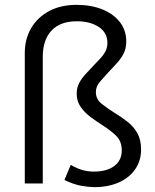

<svg xmlns="http://www.w3.org/2000/svg" viewBox="-20 -755 638 790"><path d="M368 15Q348 15 316.2 9.8Q284.5 4.5 245 -14.5L271 -76.5Q299.5 -60.5 321.2 -54.8Q343 -49 366.5 -49Q419.5 -49 450.2 -72Q481 -95 481 -136.5Q481 -175 456.2 -198Q431.5 -221 399 -241.5Q377 -255.5 353.2 -273Q329.5 -290.5 312.5 -314.2Q295.5 -338 295.5 -370Q295.5 -394.5 306.2 -414.2Q317 -434 332 -450Q347 -466 360.5 -480.5Q376 -497 390.2 -511.8Q404.5 -526.5 413.2 -542.5Q422 -558.5 422 -578Q422 -620.5 386.5 -644Q351 -667.5 296 -667.5Q227.5 -667.5 191.8 -629Q156 -590.5 156 -521.5V0H82V-537Q82 -594.5 108.2 -639.2Q134.5 -684 182.2 -709.5Q230 -735 295 -735Q355.5 -735 401.5 -716.2Q447.5 -697.5 473.5 -663.8Q499.5 -630 499.5 -584.5Q499.5 -555 487.8 -533Q476 -511 458.8 -492.8Q441.5 -474.5 424.5 -456Q407 -437 390.8 -418.2Q374.5 -399.5 374.5 -375.5Q374.5 -346.5 399.2 -327.2Q424 -308 451.5 -290.5Q479 -274 504 -254.5Q529 -235 544.8 -207.8Q560.5 -180.5 560.5 -140Q560.5 -93.5 536.2 -58.5Q512 -23.5 468.5 -4.2Q425 15 368 15Z"/></svg>

Font: Geologica Cursive ExtraLight
Style: Regular
Weight: 250
Designer: Sindre Bremnes, Frode Helland
Foundry: Monokrom Skriftforlag AS
Version: Version 1.010;gftools[0.9.28]